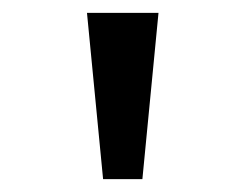

<svg xmlns="http://www.w3.org/2000/svg" viewBox="-20 -749 366 298"><path d="M140 -471 115 -729H226L201 -471Z"/></svg>

Font: hexlhindi05
Style: Book
Weight: 400
Designer: Jelle Bosma - Monotype Design Team
Foundry: Monotype Imaging Inc.
Version: Version 2.003